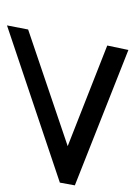

<svg xmlns="http://www.w3.org/2000/svg" viewBox="63 -520 396 563"><g transform="rotate(90 261.5 -238.0)"><path d="M408 -238 113 -354 126 -416 523 -259 515 -215 54 -60 66 -122Z"/></g></svg>

Font: Libertinus Serif Semibold Italic
Style: Regular
Weight: 600
Italic angle: -11.5°
Designer: Philipp H. Poll, Khaled Hosny
Foundry: Caleb Maclennan
Version: Version 7.051;RELEASE